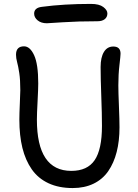

<svg xmlns="http://www.w3.org/2000/svg" viewBox="-20 -914 708 983"><path d="M220.2 -794.9Q190.4 -794.9 172.6 -809.8Q154.8 -824.7 154.8 -844.2Q154.8 -874 193.8 -878.9Q306.6 -894 445.8 -894Q487.8 -894 508.8 -878.2Q529.8 -862.3 529.8 -845.2Q529.8 -826.7 516.4 -815.9Q502.9 -805.2 479 -805.2Q380.9 -805.2 301.5 -800Q222.2 -794.9 220.2 -794.9ZM352.1 48.8Q281.2 48.8 228.3 24.2Q175.3 -0.5 142.8 -46.9Q110.4 -93.3 94.7 -156.7Q79.1 -220.2 79.1 -301.8Q79.1 -331.1 81.5 -383.3Q84 -435.5 84 -452.1Q84 -505.4 78.6 -540.5Q73.2 -575.7 67.6 -595.9Q62 -616.2 62 -633.8Q62 -676.8 103 -676.8Q133.8 -676.8 154.8 -631.1Q175.8 -585.4 175.8 -486.8Q175.8 -460 172.4 -395.5Q168.9 -331.1 168.9 -301.8Q168.9 -39.1 345.2 -39.1Q427.2 -39.1 464.6 -94Q502 -148.9 502 -269Q502 -330.6 498.5 -422.6Q495.1 -514.6 495.1 -570.8Q495.1 -620.1 512 -647.9Q528.8 -675.8 560.1 -675.8Q597.2 -675.8 597.2 -639.2Q597.2 -628.9 591.6 -581.1Q585.9 -533.2 585.9 -477.1Q585.9 -442.4 588.9 -371.3Q591.8 -300.3 591.8 -262.2Q591.8 -192.4 577.4 -136Q563 -79.6 534.2 -37.8Q505.4 3.9 459 26.4Q412.6 48.8 352.1 48.8Z"/></svg>

Font: Shantell Sans Bouncy
Style: Regular
Weight: 400
Designer: Stephen Nixon, Anya Danilova, Shantell Martin
Foundry: Arrow Type
Version: Version 1.006;[9816181b4]